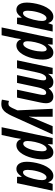

<svg xmlns="http://www.w3.org/2000/svg" viewBox="1030 -1626 835 2936"><g transform="rotate(90 1448.0 -157.5)"><path d="M128.9 9.8Q94.7 9.8 70.1 -9Q45.4 -27.8 32.2 -63.2Q19 -98.6 19 -147.9Q19 -191.9 27.3 -245.8Q35.6 -299.8 52.2 -354.2Q68.8 -408.7 94.7 -454.1Q120.6 -499.5 155.8 -527.3Q190.9 -555.2 235.8 -555.2Q257.8 -555.2 276.1 -547.1Q294.4 -539.1 308.6 -522.2Q322.8 -505.4 331.1 -478H334L357.9 -544.9H461.9L346.2 0H249L250 -70.8H247.1Q229.5 -46.9 211.9 -28.8Q194.3 -10.7 174.3 -0.5Q154.3 9.8 128.9 9.8ZM179.2 -91.8Q206.1 -91.8 225.6 -117.2Q245.1 -142.6 258.5 -179.9Q272 -217.3 280.8 -252.9Q292 -300.3 295.9 -330.1Q299.8 -359.9 299.8 -383.8Q299.8 -416 289.1 -433.1Q278.3 -450.2 257.8 -450.2Q236.8 -450.2 219 -429.9Q201.2 -409.7 187.3 -377Q173.3 -344.2 163.3 -305.7Q153.3 -267.1 148.2 -229.7Q143.1 -192.4 143.1 -164.1Q143.1 -128.4 152.1 -110.1Q161.1 -91.8 179.2 -91.8Z M398.9 235.8 564 -544.9H662.1L656.2 -471.2H660.2Q678.7 -500.5 697.8 -519Q716.8 -537.6 737.8 -546.4Q758.8 -555.2 782.2 -555.2Q816.4 -555.2 840.6 -537.8Q864.7 -520.5 877.9 -485.4Q891.1 -450.2 891.1 -396Q891.1 -349.1 882.3 -294.4Q873.5 -239.7 856 -186Q838.4 -132.3 812.3 -87.9Q786.1 -43.5 751.2 -16.8Q716.3 9.8 672.9 9.8Q650.4 9.8 632.3 1.2Q614.3 -7.3 601.1 -23.4Q587.9 -39.6 580.1 -62H577.1Q573.7 -35.2 569.3 -10.7Q564.9 13.7 562 30.8L518.1 235.8ZM651.9 -95.2Q672.9 -95.2 690.7 -115Q708.5 -134.8 722.7 -167.2Q736.8 -199.7 746.8 -237.8Q756.8 -275.9 762 -313.5Q767.1 -351.1 767.1 -380.9Q767.1 -418 758.1 -435.5Q749 -453.1 731.9 -453.1Q712.9 -453.1 696.3 -437.7Q679.7 -422.4 666.3 -396.7Q652.8 -371.1 642.3 -339.6Q631.8 -308.1 624.5 -275.1Q617.2 -242.2 613.5 -212.9Q609.9 -183.6 609.9 -162.1Q609.9 -128.4 620.4 -111.8Q630.9 -95.2 651.9 -95.2Z M901.4 0 1017.1 -544.9H1114.3L1107.4 -479H1111.3Q1126 -502.4 1144.5 -519.5Q1163.1 -536.6 1185.1 -545.9Q1207 -555.2 1231.4 -555.2Q1272 -555.2 1296.4 -538.3Q1320.8 -521.5 1331.1 -485.8H1334Q1349.6 -507.3 1368.9 -522.9Q1388.2 -538.6 1410.4 -546.9Q1432.6 -555.2 1457 -555.2Q1504.9 -555.2 1531.5 -526.1Q1558.1 -497.1 1558.1 -442.9Q1558.1 -426.3 1555.4 -405.5Q1552.7 -384.8 1548.3 -362.8L1471.2 0H1351.1L1421.4 -332Q1425.8 -352.1 1428.5 -370.6Q1431.2 -389.2 1431.2 -401.9Q1431.2 -424.8 1423.1 -435.3Q1415 -445.8 1398.4 -445.8Q1380.9 -445.8 1367.4 -434.3Q1354 -422.9 1344 -404.1Q1334 -385.3 1326.9 -363Q1319.8 -340.8 1315.4 -318.8L1247.1 0H1127.4L1199.2 -335.9Q1203.1 -355.5 1205.6 -373.3Q1208 -391.1 1208 -402.8Q1208 -424.8 1200 -435.3Q1191.9 -445.8 1176.3 -445.8Q1156.7 -445.8 1141.8 -432.4Q1127 -418.9 1116 -396.5Q1105 -374 1097.2 -346.7Q1089.4 -319.3 1084 -292L1022 0Z M1567.9 240.2Q1547.9 240.2 1531.7 237.8Q1515.6 235.4 1502.9 231L1522.9 123Q1534.2 127.4 1544.9 129.6Q1555.7 131.8 1564.9 131.8Q1589.8 131.8 1604.5 115.2Q1619.1 98.6 1633.3 67.9L1667 -6.8L1643.1 -544.9H1764.2L1765.1 -288.1Q1765.1 -271 1764.9 -253.4Q1764.6 -235.8 1763.9 -218.3Q1763.2 -200.7 1762.2 -183.1H1765.1Q1770.5 -201.7 1776.6 -220.7Q1782.7 -239.7 1788.8 -256.3Q1794.9 -272.9 1799.3 -284.2L1909.2 -544.9H2035.2L1750 82Q1728.5 128.4 1704.6 164.1Q1680.7 199.7 1648.2 220Q1615.7 240.2 1567.9 240.2Z M1924.8 235.8 2089.8 -544.9H2188L2182.1 -471.2H2186Q2204.6 -500.5 2223.6 -519Q2242.7 -537.6 2263.7 -546.4Q2284.7 -555.2 2308.1 -555.2Q2342.3 -555.2 2366.5 -537.8Q2390.6 -520.5 2403.8 -485.4Q2417 -450.2 2417 -396Q2417 -349.1 2408.2 -294.4Q2399.4 -239.7 2381.8 -186Q2364.3 -132.3 2338.1 -87.9Q2312 -43.5 2277.1 -16.8Q2242.2 9.8 2198.7 9.8Q2176.3 9.8 2158.2 1.2Q2140.1 -7.3 2127 -23.4Q2113.8 -39.6 2106 -62H2103Q2099.6 -35.2 2095.2 -10.7Q2090.8 13.7 2087.9 30.8L2043.9 235.8ZM2177.7 -95.2Q2198.7 -95.2 2216.6 -115Q2234.4 -134.8 2248.5 -167.2Q2262.7 -199.7 2272.7 -237.8Q2282.7 -275.9 2287.8 -313.5Q2293 -351.1 2293 -380.9Q2293 -418 2283.9 -435.5Q2274.9 -453.1 2257.8 -453.1Q2238.8 -453.1 2222.2 -437.7Q2205.6 -422.4 2192.1 -396.7Q2178.7 -371.1 2168.2 -339.6Q2157.7 -308.1 2150.4 -275.1Q2143.1 -242.2 2139.4 -212.9Q2135.7 -183.6 2135.7 -162.1Q2135.7 -128.4 2146.2 -111.8Q2156.7 -95.2 2177.7 -95.2Z M2563 9.8Q2528.8 9.8 2504.2 -9Q2479.5 -27.8 2466.3 -63.2Q2453.1 -98.6 2453.1 -147.9Q2453.1 -191.9 2461.4 -245.8Q2469.7 -299.8 2486.3 -354.2Q2502.9 -408.7 2528.8 -454.1Q2554.7 -499.5 2589.8 -527.3Q2625 -555.2 2669.9 -555.2Q2691.9 -555.2 2710.2 -547.1Q2728.5 -539.1 2742.7 -522.2Q2756.8 -505.4 2765.1 -478H2768.1L2792 -544.9H2896L2780.3 0H2683.1L2684.1 -70.8H2681.2Q2663.6 -46.9 2646 -28.8Q2628.4 -10.7 2608.4 -0.5Q2588.4 9.8 2563 9.8ZM2613.3 -91.8Q2640.1 -91.8 2659.7 -117.2Q2679.2 -142.6 2692.6 -179.9Q2706.1 -217.3 2714.8 -252.9Q2726.1 -300.3 2730 -330.1Q2733.9 -359.9 2733.9 -383.8Q2733.9 -416 2723.1 -433.1Q2712.4 -450.2 2691.9 -450.2Q2670.9 -450.2 2653.1 -429.9Q2635.3 -409.7 2621.3 -377Q2607.4 -344.2 2597.4 -305.7Q2587.4 -267.1 2582.3 -229.7Q2577.1 -192.4 2577.1 -164.1Q2577.1 -128.4 2586.2 -110.1Q2595.2 -91.8 2613.3 -91.8Z"/></g></svg>

Font: Open Sans Condensed
Style: Italic
Weight: 400
Width: 3
Italic angle: -12°
Designer: Monotype Design Team
Foundry: Monotype Imaging Inc.
Version: Version 3.000